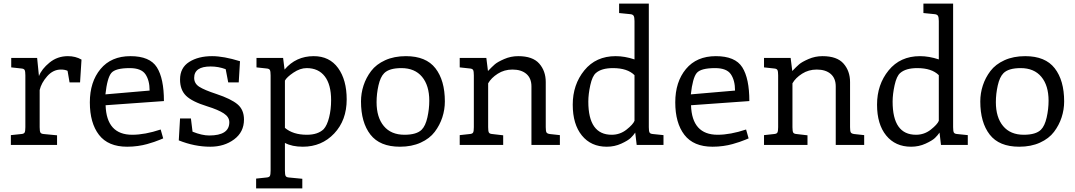

<svg xmlns="http://www.w3.org/2000/svg" viewBox="-20 -800 5935 1060"><path d="M120 -98V-384Q120 -406 116 -413.5Q112 -421 97 -422L42 -428V-480H185L195 -380Q210 -419 253.5 -454.5Q297 -490 355 -490Q397 -490 430 -471L422 -345H364L353 -409Q339 -416 316 -416Q273 -416 240.5 -379Q208 -342 199 -303V-98Q199 -76 203 -68.5Q207 -61 222 -60L295 -53V0H40V-54L97 -60Q112 -61 116 -68.5Q120 -76 120 -98Z M885 -242 563 -219Q568 -56 710 -56Q780 -56 867 -85L881 -36Q879 -35 863 -28.5Q847 -22 831 -16.5Q815 -11 792 -4.5Q769 2 740.5 6Q712 10 682 10Q577 10 526.5 -55.5Q476 -121 476 -235Q476 -348 535 -419Q594 -490 700 -490Q807 -490 846 -428.5Q885 -367 885 -242ZM562 -279 806 -300Q806 -356 783 -390Q760 -424 696 -424Q617 -424 594.5 -397Q572 -370 562 -279Z M1151 -490Q1215 -490 1305 -462L1298 -345H1240L1226 -418Q1186 -433 1143 -433Q1052 -433 1052 -370Q1052 -339 1080 -321Q1108 -303 1175 -281Q1256 -254 1291.5 -224Q1327 -194 1327 -140Q1327 -71 1272.5 -30.5Q1218 10 1141 10Q1054 10 967 -25L974 -146H1034L1043 -73Q1095 -52 1135 -52Q1246 -52 1246 -125Q1246 -154 1215.5 -174Q1185 -194 1124 -213Q1040 -239 1007 -271.5Q974 -304 974 -361Q974 -426 1024.5 -458Q1075 -490 1151 -490Z M1553 -355V-94Q1598 -56 1674 -56Q1735 -56 1767 -87Q1786 -108 1797 -152Q1808 -196 1808 -247Q1808 -333 1773 -378.5Q1738 -424 1673 -424Q1637 -424 1600 -399Q1563 -374 1553 -355ZM1474 142V-384Q1474 -406 1470 -413.5Q1466 -421 1451 -422L1396 -428V-480H1543L1551 -416Q1614 -490 1712 -490Q1799 -490 1846.5 -424.5Q1894 -359 1894 -251Q1894 -136 1825 -63Q1756 10 1652 10Q1592 10 1553 -11V142Q1553 164 1557 171.5Q1561 179 1576 180L1649 187V240H1394V186L1451 180Q1466 179 1470 171.5Q1474 164 1474 142Z M2436 -240Q2436 -195 2422 -152Q2408 -109 2380 -72Q2352 -35 2302.5 -12.5Q2253 10 2188 10Q2077 10 2025 -57Q1973 -124 1973 -240Q1973 -285 1987 -328Q2001 -371 2029 -408Q2057 -445 2106.5 -467.5Q2156 -490 2221 -490Q2332 -490 2384 -423Q2436 -356 2436 -240ZM2196 -424Q2129 -424 2101 -396Q2080 -375 2069.5 -328.5Q2059 -282 2059 -236Q2059 -152 2099 -104Q2139 -56 2213 -56Q2280 -56 2308 -84Q2329 -105 2339.5 -151.5Q2350 -198 2350 -244Q2350 -328 2310 -376Q2270 -424 2196 -424Z M3071 0H2914V-323Q2914 -368 2886 -392Q2858 -416 2809 -416Q2764 -416 2728 -393Q2692 -370 2675 -340V-98Q2675 -76 2679 -68.5Q2683 -61 2698 -60L2758 -53V0H2518V-54L2573 -60Q2588 -61 2592 -68.5Q2596 -76 2596 -98V-384Q2596 -406 2592 -413.5Q2588 -421 2573 -422L2518 -428V-480H2665L2674 -408Q2697 -432 2712 -445Q2727 -458 2763.5 -474Q2800 -490 2841 -490Q2921 -490 2957 -449Q2993 -408 2993 -347V-98Q2993 -76 2997 -69Q3001 -62 3016 -60L3071 -54Z M3483 -133V-385Q3444 -424 3364 -424Q3301 -424 3270 -397Q3250 -380 3239 -330Q3228 -280 3228 -239Q3228 -56 3357 -56Q3403 -56 3439 -84.5Q3475 -113 3483 -133ZM3562 -780V-98Q3562 -76 3566 -68.5Q3570 -61 3585 -60L3643 -54V0H3495L3487 -68Q3477 -53 3462 -38.5Q3447 -24 3410 -7Q3373 10 3330 10Q3243 10 3192.5 -52Q3142 -114 3142 -222Q3142 -333 3206 -411.5Q3270 -490 3379 -490Q3429 -490 3483 -472V-684Q3483 -705 3478 -713Q3473 -721 3458 -722L3398 -728V-780Z M4117 -242 3795 -219Q3800 -56 3942 -56Q4012 -56 4099 -85L4113 -36Q4111 -35 4095 -28.5Q4079 -22 4063 -16.5Q4047 -11 4024 -4.5Q4001 2 3972.5 6Q3944 10 3914 10Q3809 10 3758.5 -55.5Q3708 -121 3708 -235Q3708 -348 3767 -419Q3826 -490 3932 -490Q4039 -490 4078 -428.5Q4117 -367 4117 -242ZM3794 -279 4038 -300Q4038 -356 4015 -390Q3992 -424 3928 -424Q3849 -424 3826.5 -397Q3804 -370 3794 -279Z M4751 0H4594V-323Q4594 -368 4566 -392Q4538 -416 4489 -416Q4444 -416 4408 -393Q4372 -370 4355 -340V-98Q4355 -76 4359 -68.5Q4363 -61 4378 -60L4438 -53V0H4198V-54L4253 -60Q4268 -61 4272 -68.5Q4276 -76 4276 -98V-384Q4276 -406 4272 -413.5Q4268 -421 4253 -422L4198 -428V-480H4345L4354 -408Q4377 -432 4392 -445Q4407 -458 4443.5 -474Q4480 -490 4521 -490Q4601 -490 4637 -449Q4673 -408 4673 -347V-98Q4673 -76 4677 -69Q4681 -62 4696 -60L4751 -54Z M5163 -133V-385Q5124 -424 5044 -424Q4981 -424 4950 -397Q4930 -380 4919 -330Q4908 -280 4908 -239Q4908 -56 5037 -56Q5083 -56 5119 -84.5Q5155 -113 5163 -133ZM5242 -780V-98Q5242 -76 5246 -68.5Q5250 -61 5265 -60L5323 -54V0H5175L5167 -68Q5157 -53 5142 -38.5Q5127 -24 5090 -7Q5053 10 5010 10Q4923 10 4872.5 -52Q4822 -114 4822 -222Q4822 -333 4886 -411.5Q4950 -490 5059 -490Q5109 -490 5163 -472V-684Q5163 -705 5158 -713Q5153 -721 5138 -722L5078 -728V-780Z M5855 -240Q5855 -195 5841 -152Q5827 -109 5799 -72Q5771 -35 5721.5 -12.5Q5672 10 5607 10Q5496 10 5444 -57Q5392 -124 5392 -240Q5392 -285 5406 -328Q5420 -371 5448 -408Q5476 -445 5525.5 -467.5Q5575 -490 5640 -490Q5751 -490 5803 -423Q5855 -356 5855 -240ZM5615 -424Q5548 -424 5520 -396Q5499 -375 5488.5 -328.5Q5478 -282 5478 -236Q5478 -152 5518 -104Q5558 -56 5632 -56Q5699 -56 5727 -84Q5748 -105 5758.5 -151.5Q5769 -198 5769 -244Q5769 -328 5729 -376Q5689 -424 5615 -424Z"/></svg>

Font: Enriqueta
Style: Regular
Weight: 400
Designer: Viviana Monsalve, Gustavo Ibarra
Foundry: Viviana Monsalve, Gustavo Ibarra
Version: Version 1.002